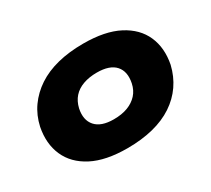

<svg xmlns="http://www.w3.org/2000/svg" viewBox="-106 -691 973 885"><g transform="rotate(-30 380.0 -249.0)"><path d="M348 11Q233 11 161 -26.5Q89 -64 60.5 -129Q32 -194 48 -276Q60 -331 90.5 -374Q121 -417 167 -447.5Q213 -478 274.5 -493.5Q336 -509 412 -509Q527 -509 599 -471.5Q671 -434 699.5 -369.5Q728 -305 712 -223Q699 -168 669 -124.5Q639 -81 593 -50.5Q547 -20 485.5 -4.5Q424 11 348 11ZM360 -136Q403 -136 434.5 -148Q466 -160 486.5 -182.5Q507 -205 514 -238Q526 -296 496.5 -329Q467 -362 399 -362Q358 -362 326 -350.5Q294 -339 274 -316.5Q254 -294 246 -260Q234 -203 263.5 -169.5Q293 -136 360 -136Z"/></g></svg>

Font: Nunito Sans 10pt Expanded Black
Style: Italic
Weight: 900
Width: 7
Italic angle: -9°
Designer: Vernon Adams
Foundry: Vernon Adams
Version: Version 3.101;gftools[0.9.27]